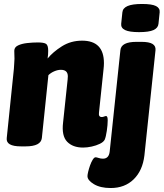

<svg xmlns="http://www.w3.org/2000/svg" viewBox="-20 -736 825 968"><path d="M399 8Q347 8 318.5 -21.5Q290 -51 298 -118L321 -335Q321 -340 321.5 -343.5Q322 -347 322 -351Q322 -384 287 -384Q271 -384 253.5 -376.5Q236 -369 224 -357L191 -40Q186 2 109 2H86Q9 2 14 -40L50 -389Q50 -397 51.5 -413Q53 -429 53 -440Q53 -450 52.5 -459.5Q52 -469 52 -480Q52 -498 71 -507Q90 -516 117.5 -519Q145 -522 171 -522Q201 -522 212 -515Q223 -508 223 -480Q223 -460 220 -441Q247 -474 292 -502.5Q337 -531 394 -531Q504 -531 504 -418Q504 -411 503.5 -403Q503 -395 502 -387L479 -168Q476 -146 493 -146Q499 -146 505 -148.5Q511 -151 515 -151Q523 -151 523 -129Q523 -107 518.5 -76.5Q514 -46 508 -32Q502 -20 483.5 -11Q465 -2 442 3Q419 8 399 8ZM538 212Q486 212 453.5 192.5Q421 173 421 152Q421 145 424.5 130Q428 115 434 98Q440 81 447.5 69Q455 57 462 57Q467 57 477.5 60.5Q488 64 499 64Q529 64 533 28L587 -483Q591 -525 668 -525H693Q732 -525 749 -514.5Q766 -504 764 -483L708 48Q699 124 654 168Q609 212 538 212ZM681 -574Q632 -574 610.5 -584.5Q589 -595 591 -616L597 -674Q599 -695 623 -705.5Q647 -716 696 -716Q746 -716 766.5 -705.5Q787 -695 785 -674L779 -616Q777 -595 754 -584.5Q731 -574 681 -574Z"/></svg>

Font: Asap Semi Condensed Semi Condensed Black
Style: Italic
Weight: 900
Width: 4
Italic angle: -6°
Designer: Pablo Cosgaya
Foundry: Omnibus-Type
Version: Version 3.001; ttfautohint (v1.8.4.7-5d5b)